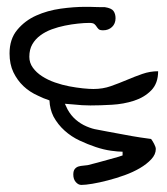

<svg xmlns="http://www.w3.org/2000/svg" viewBox="-20 -306 486 559"><path d="M7.8 -150.4Q7.8 -192.4 30.3 -219.2Q52.7 -246.1 85.4 -260.7Q118.2 -275.4 156.7 -280.8Q195.3 -286.1 228.5 -286.1H240.2Q247.1 -286.1 256.3 -285.6Q265.6 -285.2 273.4 -285.2H285.2Q304.7 -282.2 310.5 -273.9Q316.4 -265.6 316.4 -252.9Q316.4 -237.3 306.2 -227.5Q295.9 -217.8 280.3 -217.8Q270.5 -217.8 267.1 -221.2Q263.7 -224.6 261.2 -228.5Q258.8 -232.4 254.9 -235.8Q251 -239.3 240.2 -239.3Q225.6 -239.3 207 -237.3Q188.5 -235.4 168.9 -231.4Q149.4 -227.5 130.9 -220.7Q112.3 -213.9 97.7 -203.1Q83 -192.4 74.2 -177.2Q65.4 -162.1 65.4 -140.6Q65.4 -123 75.7 -108.9Q85.9 -94.7 102.5 -84Q119.1 -73.2 140.1 -65.9Q161.1 -58.6 181.6 -54.7Q202.1 -50.8 221.2 -48.8Q240.2 -46.9 252 -46.9Q279.3 -46.9 302.7 -55.2Q326.2 -63.5 349.1 -73.2Q372.1 -83 394.5 -90.8Q417 -98.6 440.4 -98.6Q440.4 -63.5 420.4 -43Q400.4 -22.5 370.1 -12.7Q339.8 -2.9 305.7 -1Q271.5 1 243.2 1Q219.7 1 192.4 -2L168.9 -3.9Q172.9 3.9 176.8 12.7Q186.5 30.3 200.7 42.5Q214.8 54.7 231.9 62Q249 69.3 262.7 71.3Q270.5 73.2 293 77.1Q315.4 81.1 340.8 85.9Q366.2 90.8 388.7 94.2Q411.1 97.7 419.9 98.6Q423.8 103.5 428.7 112.8Q433.6 122.1 433.6 127.9Q433.6 143.6 420.4 157.7Q407.2 171.9 387.2 183.6Q367.2 195.3 342.8 204.1Q318.4 212.9 293.9 219.2Q269.5 225.6 249 229Q228.5 232.4 216.8 232.4Q208 232.4 200.7 224.1Q193.4 215.8 193.4 202.1Q193.4 191.4 197.8 186Q202.1 180.7 208.5 178.7Q214.8 176.8 222.2 176.3Q229.5 175.8 235.4 174.8Q246.1 171.9 263.7 167.5Q281.2 163.1 297.4 158.2Q313.5 153.3 325.2 150.4L336.9 146.5V135.7Q324.2 135.7 303.2 132.8Q282.2 129.9 258.8 122.1Q235.4 114.3 211.4 103Q187.5 91.8 168 74.2Q148.4 56.6 135.7 33.2Q125 11.7 124 -13.7Q106.4 -19.5 90.8 -27.3Q66.4 -38.1 48.3 -55.2Q30.3 -72.3 19 -95.7Q7.8 -119.1 7.8 -150.4Z"/></svg>

Font: Swanky and Moo Moo Cyrillic
Style: Regular
Weight: 400
Designer: Kimberly Geswein; Denis Ignatov
Foundry: Kimberly Geswein; Denis Ignatov
Version: Version 1.003 June 27, 2018